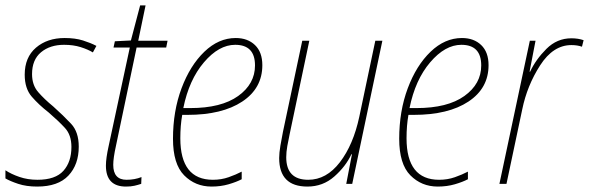

<svg xmlns="http://www.w3.org/2000/svg" viewBox="-22 -677 2169 707"><path d="M268 -137Q268 -191 240 -221Q212 -251 174 -285Q141 -312 118.5 -338Q96 -364 96 -404Q96 -457 129 -484.5Q162 -512 214 -512Q248 -512 275 -503.5Q302 -495 320 -484L333 -508Q312 -519 283.5 -528Q255 -537 216 -537Q152 -537 110.5 -501.5Q69 -466 69 -402Q69 -351 95 -321Q121 -291 157 -263Q193 -232 217 -206Q241 -180 241 -136Q241 -81 211.5 -48Q182 -15 116 -15Q80 -15 49.5 -25.5Q19 -36 -2 -50V-20Q15 -10 45 0Q75 10 115 10Q192 10 230 -30.5Q268 -71 268 -137Z M498 0 499 -25Q474 -15 444 -15Q395 -15 395 -70Q395 -95 405 -140L481 -502H590L595 -527H487L514 -657H494L460 -528L401 -525L396 -502H456L378 -139Q368 -94 368 -67Q368 10 442 10Q460 10 473 7Q486 4 498 0Z M868 -17V-45Q847 -34 820 -24.5Q793 -15 762 -15Q642 -15 642 -168Q642 -215 649 -254H668Q796 -254 870 -303Q944 -352 944 -437Q944 -485 917 -511Q890 -537 846 -537Q783 -537 730.5 -486.5Q678 -436 646.5 -352Q615 -268 615 -166Q615 -73 656 -31.5Q697 10 757 10Q791 10 820 1.5Q849 -7 868 -17ZM844 -512Q917 -512 917 -436Q917 -368 855 -323.5Q793 -279 678 -279H653Q674 -383 729 -447.5Q784 -512 844 -512Z M1272 -109H1274L1253 0H1275L1386 -527H1360L1301 -247Q1279 -144 1229.5 -79.5Q1180 -15 1113 -15Q1032 -15 1032 -98Q1032 -117 1036 -139.5Q1040 -162 1045 -185L1117 -527H1091L1020 -192Q1015 -167 1010.5 -140.5Q1006 -114 1006 -95Q1006 10 1110 10Q1167 10 1209 -27Q1251 -64 1272 -109Z M1701 -17V-45Q1680 -34 1653 -24.5Q1626 -15 1595 -15Q1475 -15 1475 -168Q1475 -215 1482 -254H1501Q1629 -254 1703 -303Q1777 -352 1777 -437Q1777 -485 1750 -511Q1723 -537 1679 -537Q1616 -537 1563.5 -486.5Q1511 -436 1479.5 -352Q1448 -268 1448 -166Q1448 -73 1489 -31.5Q1530 10 1590 10Q1624 10 1653 1.5Q1682 -7 1701 -17ZM1677 -512Q1750 -512 1750 -436Q1750 -368 1688 -323.5Q1626 -279 1511 -279H1486Q1507 -383 1562 -447.5Q1617 -512 1677 -512Z M1843 0 1901 -274Q1919 -362 1967 -436.5Q2015 -511 2082 -511Q2104 -511 2121 -505L2127 -529Q2107 -536 2082 -536Q2029 -536 1990 -497Q1951 -458 1930 -413H1928L1950 -527H1929L1817 0Z"/></svg>

Font: Noto Sans Display SemiCondensed Thin
Style: Italic
Weight: 250
Width: 4
Designer: Monotype Design team
Foundry: Monotype Imaging Inc.
Version: 1.000